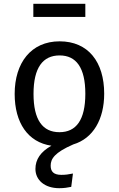

<svg xmlns="http://www.w3.org/2000/svg" viewBox="-20 -756 624 1008"><path d="M250 9C193 41 166 81 166 131C166 189 214 232 291 232C317 232 334 229 354 225L363 155C339 160 323 162 302 162C261 162 246 144 246 114C246 78 266 45 365 2C469 -29 527 -130 527 -264C527 -431 443 -539 293 -539C143 -539 57 -426 57 -263C57 -112 126 -9 250 9ZM293 -465C380 -465 428 -401 428 -264C428 -126 380 -62 292 -62C204 -62 156 -126 156 -263C156 -401 205 -465 293 -465ZM428 -667V-736H155V-667Z"/></svg>

Font: FiraGO Unicode
Style: Regular
Weight: 400
Designer: bBox Type
Foundry: bBox Type GmbH
Version: Version 1.001;PS 001.001;hotconv 1.0.88;makeotf.lib2.5.64775